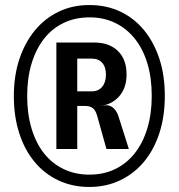

<svg xmlns="http://www.w3.org/2000/svg" viewBox="-20 -734 710 763"><path d="M335 9Q268 9 212.5 -17Q157 -43 117.5 -90.5Q78 -138 56.5 -204.5Q35 -271 35 -352Q35 -433 57 -499Q79 -565 118.5 -613Q158 -661 213 -687.5Q268 -714 335 -714Q403 -714 458 -688Q513 -662 552.5 -614Q592 -566 613.5 -500Q635 -434 635 -353Q635 -272 613.5 -205.5Q592 -139 552.5 -91.5Q513 -44 457.5 -17.5Q402 9 335 9ZM335 -40Q392 -40 437.5 -62Q483 -84 515.5 -125Q548 -166 565.5 -224Q583 -282 583 -353Q583 -425 565.5 -482.5Q548 -540 515.5 -580.5Q483 -621 437.5 -643Q392 -665 336 -665Q279 -665 233 -643Q187 -621 155 -580Q123 -539 105.5 -481.5Q88 -424 88 -352Q88 -281 105.5 -223Q123 -165 155 -124.5Q187 -84 233 -62Q279 -40 335 -40ZM204 -142V-565H355Q414 -565 448.5 -531.5Q483 -498 483 -438Q483 -384 453 -350.5Q423 -317 376 -313L405 -316Q421 -315 433.5 -302Q446 -289 452 -268L492 -142H403L366 -274Q360 -296 348.5 -304.5Q337 -313 319 -313H278L287 -322V-142ZM287 -371H345Q371 -371 386 -389Q401 -407 401 -437Q401 -468 386 -484.5Q371 -501 345 -501H287Z"/></svg>

Font: Nunito Sans 10pt Condensed
Style: Bold
Weight: 700
Width: 3
Designer: Vernon Adams
Foundry: Vernon Adams
Version: Version 3.101;gftools[0.9.27]